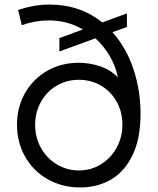

<svg xmlns="http://www.w3.org/2000/svg" viewBox="-20 -815 695 847"><path d="M55 -265Q55 -342 90.5 -404.5Q126 -467 188 -502.5Q250 -538 327 -538Q375 -538 420.5 -523Q466 -508 500 -474Q490 -524 464 -568Q438 -612 401 -646L242 -588V-647L346 -685Q277 -725 195 -725Q136 -725 76 -704L60 -771Q132 -795 198 -795Q333 -795 431 -716L540 -756V-696L476 -673Q537 -605 568.5 -510.5Q600 -416 600 -314Q600 -203 564.5 -130Q529 -57 469 -22.5Q409 12 334 12Q255 12 191 -24Q127 -60 91 -123.5Q55 -187 55 -265ZM328 -63Q381 -63 425 -90Q469 -117 494.5 -163.5Q520 -210 520 -266Q520 -320 495.5 -365Q471 -410 427 -436.5Q383 -463 328 -463Q273 -463 229 -436.5Q185 -410 160 -364.5Q135 -319 135 -264Q135 -208 161 -162Q187 -116 231.5 -89.5Q276 -63 328 -63Z"/></svg>

Font: Evergrow Sans 
Style: Regular
Weight: 400
Foundry: 10Web
Version: Version 1.000